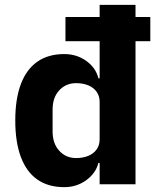

<svg xmlns="http://www.w3.org/2000/svg" viewBox="-20 -760 651 792"><path d="M391 0V-88H386Q375 -45 335.5 -16.5Q296 12 245 12Q179 12 134 -19.5Q89 -51 66 -112.5Q43 -174 43 -263Q43 -352 66 -413Q89 -474 134 -505.5Q179 -537 245 -537Q296 -537 335.5 -509Q375 -481 386 -437H391V-590H250V-690H391V-740H539V-690H600V-590H539V0ZM294 -108Q322 -108 344 -117Q366 -126 378.5 -143.5Q391 -161 391 -185V-340Q391 -364 378.5 -381.5Q366 -399 344 -408Q322 -417 294 -417Q252 -417 224.5 -387.5Q197 -358 197 -308V-217Q197 -168 224.5 -138Q252 -108 294 -108Z"/></svg>

Font: IBM Plex Sans
Style: Regular
Weight: 400
Designer: Mike Abbink, Paul van der Laan, Pieter van Rosmalen
Foundry: Bold Monday
Version: Version 3.201